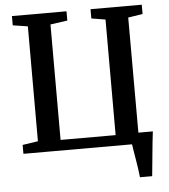

<svg xmlns="http://www.w3.org/2000/svg" viewBox="-60 -797 909 1032"><g transform="rotate(-5 394.0 -281.5)"><path d="M653 180Q651.5 161 647.8 136.5Q644 112 640 86.8Q636 61.5 632 38.8Q628 16 626 0H40V-48L123.5 -60.5V-680.5L43 -693V-743H337.5V-693L245.5 -680V-57H542.5V-680.5L467 -693V-743H743.5V-693L665 -680.5L665.5 -59.5H743.5Q740.5 -36.5 737.2 -5.5Q734 25.5 730.8 59Q727.5 92.5 724.5 124Q721.5 155.5 719 180Z"/></g></svg>

Font: Merriweather 36pt SemiBold
Style: Regular
Weight: 600
Version: Version 2.100